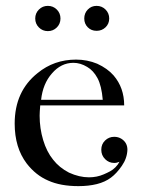

<svg xmlns="http://www.w3.org/2000/svg" viewBox="-20 -625 491 654"><path d="M117 -266Q116 -254 115.5 -245Q115 -236 115 -231Q115 -188 127 -148Q139 -108 161 -81Q182 -54 215 -37Q250 -21 283 -21Q310 -21 333 -31Q345 -36 355 -41.5Q365 -47 373 -55Q382 -64 387 -74Q382 -72 378 -71Q374 -70 369 -70Q351 -70 338 -83Q325 -96 325 -115Q325 -134 338 -146.5Q351 -159 369 -159Q383 -159 394 -152Q414 -139 414 -115Q413 -86 395 -60Q377 -34 358 -20Q338 -5 310 2Q282 9 247 9Q186 9 144 -10Q102 -28 71 -68Q30 -122 30 -204Q30 -314 108 -376Q164 -422 239 -422Q277 -422 311 -408Q346 -392 367 -368Q403 -326 403 -266ZM330 -285Q328 -309 323.5 -327.5Q319 -346 312 -359Q298 -385 277 -397Q254 -411 230 -411Q188 -411 157 -375Q126 -340 120 -285ZM143 -605Q161 -605 173.5 -592.5Q186 -580 186 -562Q186 -544 173.5 -531.5Q161 -519 143 -519Q125 -519 112.5 -531.5Q100 -544 100 -562Q100 -580 112.5 -592.5Q125 -605 143 -605ZM309 -605Q327 -605 339.5 -592.5Q352 -580 352 -562Q352 -544 339.5 -532Q327 -520 309 -520Q291 -520 279 -532Q267 -544 267 -562Q267 -580 279 -592.5Q291 -605 309 -605Z"/></svg>

Font: Wachinanga
Style: Regular
Weight: 400
Designer: deFharo
Foundry: deFharo
Version: Wachinanga: Version 2.001 2013